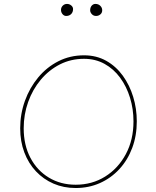

<svg xmlns="http://www.w3.org/2000/svg" viewBox="-20 -944 785 965"><path d="M360.4 -15.6Q284.7 -15.6 225.6 -51.3Q166.5 -86.9 132.8 -150.9Q99.1 -214.8 99.1 -299.3Q99.1 -368.7 121.6 -431.6Q144 -494.6 185.1 -543.5Q226.1 -592.3 281.2 -620.4Q336.4 -648.4 402.3 -648.4Q459.5 -648.4 505.4 -623Q551.3 -597.7 583.7 -553.5Q616.2 -509.3 633.5 -452.6Q650.9 -396 650.9 -334Q650.9 -241.2 612.5 -169.4Q574.2 -97.7 508.5 -56.6Q442.9 -15.6 360.4 -15.6ZM360.4 1Q426.3 1 482.2 -23.9Q538.1 -48.8 579.8 -94Q621.6 -139.2 644.5 -200.4Q667.5 -261.7 667.5 -334Q667.5 -397.9 649.4 -457.3Q631.3 -516.6 597.2 -563.7Q563 -610.8 513.9 -638.4Q464.8 -666 402.3 -666Q332 -666 273.4 -636.2Q214.8 -606.4 171.9 -554.7Q128.9 -502.9 105.2 -437Q81.5 -371.1 81.5 -299.3Q81.5 -232.9 102.3 -178Q123 -123 160.6 -83Q198.2 -43 249 -21Q299.8 1 360.4 1ZM493.7 -892.6Q493.7 -905.3 484.1 -914.8Q474.6 -924.3 459.5 -924.3Q448.7 -924.3 440.9 -915.5Q433.1 -906.7 433.1 -892.1Q433.1 -882.3 441.4 -873Q449.7 -863.8 462.9 -863.8Q475.1 -863.8 484.4 -871.6Q493.7 -879.4 493.7 -892.6ZM347.2 -898.4Q347.2 -909.2 337.9 -916.7Q328.6 -924.3 316.9 -924.3Q304.2 -924.3 295.4 -915.5Q286.6 -906.7 286.6 -894Q286.6 -882.3 294.2 -873Q301.8 -863.8 312.5 -863.8Q328.1 -863.8 337.6 -873.3Q347.2 -882.8 347.2 -898.4Z"/></svg>

Font: Mikhak VF
Style: Regular
Weight: 100
Designer: Amin Abedi
Version: Version 3.001